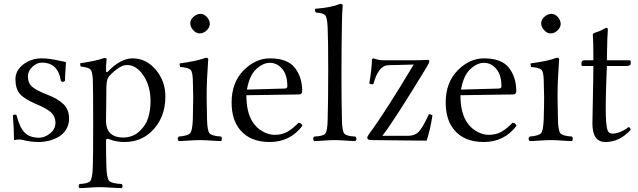

<svg xmlns="http://www.w3.org/2000/svg" viewBox="-20 -718 3270 984"><path d="M45.9 -126Q55.7 -135.7 64.9 -127Q81.1 -63 106.9 -38.1Q132.8 -12.2 180.2 -12.2Q209 -12.2 236.6 -34.2Q264.2 -56.2 264.2 -88.9Q264.2 -119.6 243.2 -140.4Q222.2 -161.1 164.1 -185.1Q106 -210 82.5 -236.1Q59.1 -262.2 59.1 -312Q59.1 -356.9 99.6 -387.9Q140.1 -418.9 193.8 -418.9Q215.8 -418.9 239 -415.5Q262.2 -412.1 286.1 -406.5Q310.1 -400.9 317.9 -399.9Q317.9 -387.7 315.4 -355.5Q313 -323.2 313 -304.2Q301.8 -293 292 -303.2Q277.8 -397.5 193.8 -397Q168.9 -397 146 -375.5Q123 -354 123 -326.2Q123 -291 146.5 -272Q169.9 -252.9 222.2 -232.9Q277.3 -211.9 305.7 -183.8Q334 -155.8 334 -110.8Q334 -77.6 317.9 -52.7Q301.8 -27.8 277.3 -14.9Q252.9 -2 228.5 3.9Q204.1 9.8 182.1 9.8Q136.2 9.8 95.2 -1Q88.4 -2.9 76.2 -2.9Q67.4 -2.9 51.8 0Q51.8 -56.2 45.9 -126Z M540.5 -329.1Q526.4 -314 525.4 -276.9Q525.4 -276.9 523.4 -100.1Q523.4 -54.2 547.4 -33.2Q570.3 -13.2 610.4 -13.2Q660.2 -13.2 693.8 -44.2Q727.5 -75.2 739.5 -114.5Q751.5 -153.8 751.5 -198.2Q751.5 -277.3 715.1 -331.1Q678.7 -384.8 631.3 -384.8Q594.7 -385.3 540.5 -329.1ZM532.7 -351.1Q598.6 -418.9 658.7 -418.9Q729.5 -418.9 778.6 -360.4Q827.6 -301.8 827.6 -224.1Q827.6 -113.3 756.3 -43.9Q699.2 10.3 616.7 9.8Q576.7 9.8 538.6 -4.9Q523.4 -10.7 523.4 2Q523.4 87.9 525.4 138.2Q527.3 196.3 539.6 209.2Q551.8 222.2 603.5 225.1Q613.3 236.3 603.5 246.1Q586.4 246.1 550.5 243.7Q514.6 241.2 490.7 241.2Q468.8 241.2 436.5 243.7Q404.3 246.1 387.7 246.1Q377.9 236.3 387.7 225.1Q431.6 223.1 442.6 209.5Q453.6 195.8 455.6 138.2Q457.5 100.1 457.5 -87.4Q457.5 -274.9 455.6 -312Q453.6 -352.1 443.1 -362.5Q432.6 -373 393.6 -377Q389.6 -388.2 391.6 -394Q470.7 -405.3 514.6 -420.9Q526.9 -420.9 526.4 -415Q523.4 -388.2 523.4 -354Q523.4 -351.1 524.9 -349.6Q526.4 -348.1 528.6 -348.6Q530.8 -349.1 532.7 -351.1Z M955.1 -599.1Q955.1 -617.2 972.2 -632.1Q989.3 -647 1007.3 -647Q1026.4 -647 1040.8 -630.4Q1055.2 -613.8 1055.2 -595.2Q1055.2 -578.1 1039.3 -562.5Q1023.4 -546.9 1003.4 -546.9Q985.4 -546.9 970.2 -563.5Q955.1 -580.1 955.1 -599.1ZM1041 -108.9Q1042 -47.9 1054.2 -34.4Q1066.4 -21 1113.3 -18.1Q1117.2 -14.2 1117.2 -7.1Q1117.2 0 1113.3 4.9Q1094.2 4.9 1061.3 2.4Q1028.3 0 1005.4 0Q982.4 0 948.2 2.4Q914.1 4.9 896 4.9Q884.8 -6.3 896 -18.1Q942.9 -22 954.6 -35.4Q966.3 -48.8 968.3 -108.9Q970.2 -175.8 970.2 -220.7Q970.2 -247.1 968.3 -307.1Q967.3 -350.1 956.3 -360.6Q945.3 -371.1 903.3 -375Q899.4 -387.2 901.4 -393.1Q988.3 -404.3 1034.2 -421.9Q1047.4 -421.9 1047.4 -415Q1046.9 -409.2 1046.1 -398.7Q1045.4 -388.2 1043.9 -360.8Q1042.5 -333.5 1041 -311.5Q1040 -290 1039.6 -266.8Q1039.1 -243.7 1039.1 -219.7Q1039.1 -194.8 1041 -108.9Z M1245.6 -258.8 1439 -264.2Q1453.1 -264.2 1452.6 -276.9Q1452.6 -334 1426.3 -365Q1399.9 -396 1362.8 -396Q1327.6 -396 1292.7 -363.3Q1257.8 -330.6 1245.6 -258.8ZM1509.8 -88.9Q1525.9 -87.9 1529.8 -73.2Q1466.8 9.8 1362.8 9.8Q1262.7 9.8 1211.9 -50.8Q1167 -102.5 1167 -192.9Q1167 -294.9 1228 -356.9Q1289.1 -418.9 1362.8 -418.9Q1453.6 -418.9 1491.2 -370.4Q1528.8 -321.8 1528.8 -251Q1528.8 -233.9 1510.7 -233.9L1242.7 -230Q1242.7 -145 1272.9 -96.2Q1293.9 -62 1325.9 -44.4Q1357.9 -26.9 1386.7 -26.9Q1424.8 -26.9 1452.4 -42.5Q1480 -58.1 1509.8 -88.9Z M1659.2 -103Q1662.1 -206.1 1662.1 -355Q1662.1 -518.1 1659.2 -576.2Q1657.2 -627.9 1646.7 -639.9Q1636.2 -651.9 1598.6 -653.8Q1592.8 -659.7 1595.2 -672.9Q1679.2 -679.7 1723.6 -698.2Q1736.8 -698.2 1736.3 -689Q1733.4 -661.1 1732.4 -599.1Q1730 -475.1 1730 -329.1Q1730 -198.7 1732.4 -103Q1733.4 -45.9 1744.9 -33Q1756.3 -20 1801.3 -18.1Q1812.5 -5.9 1801.3 4.9Q1783.2 4.9 1750.2 2.4Q1717.3 0 1695.3 0Q1673.3 0 1640.4 2.4Q1607.4 4.9 1590.3 4.9Q1579.1 -7.3 1590.3 -18.1Q1635.3 -20 1646.7 -33Q1658.2 -45.9 1659.2 -103Z M1892.6 -418.9Q1898.4 -418 1907 -415Q1915.5 -412.1 1925 -410.6Q1934.6 -409.2 1948.2 -409.2H2109.4Q2121.6 -409.2 2135.5 -409.7Q2149.4 -410.2 2158.9 -410.6Q2168.5 -411.1 2169.4 -411.1Q2180.7 -411.1 2180.2 -403.8Q2180.2 -396 2163.6 -369.1Q1996.6 -94.2 1939.5 -22H2071.3Q2105.5 -22 2124.5 -41.5Q2143.6 -61 2164.6 -105L2178.2 -132.8Q2187 -132.8 2196.3 -127Q2185.1 -52.7 2166.5 2.9L1884.3 0Q1862.3 0 1862.3 -11.2Q1862.3 -19 1871.1 -30.8Q1957 -147 2100.1 -387.2L1970.2 -383.8Q1919.4 -382.8 1893.6 -287.1Q1883.8 -284.2 1872.6 -290Q1885.7 -366.2 1886.2 -413.1Q1886.2 -414.1 1888.9 -416.5Q1891.6 -418.9 1892.6 -418.9Z M2342.8 -258.8 2536.1 -264.2Q2550.3 -264.2 2549.8 -276.9Q2549.8 -334 2523.4 -365Q2497.1 -396 2460 -396Q2424.8 -396 2389.9 -363.3Q2355 -330.6 2342.8 -258.8ZM2606.9 -88.9Q2623 -87.9 2627 -73.2Q2564 9.8 2460 9.8Q2359.9 9.8 2309.1 -50.8Q2264.2 -102.5 2264.2 -192.9Q2264.2 -294.9 2325.2 -356.9Q2386.2 -418.9 2460 -418.9Q2550.8 -418.9 2588.4 -370.4Q2626 -321.8 2626 -251Q2626 -233.9 2607.9 -233.9L2339.8 -230Q2339.8 -145 2370.1 -96.2Q2391.1 -62 2423.1 -44.4Q2455.1 -26.9 2483.9 -26.9Q2522 -26.9 2549.6 -42.5Q2577.1 -58.1 2606.9 -88.9Z M2753.4 -599.1Q2753.4 -617.2 2770.5 -632.1Q2787.6 -647 2805.7 -647Q2824.7 -647 2839.1 -630.4Q2853.5 -613.8 2853.5 -595.2Q2853.5 -578.1 2837.6 -562.5Q2821.8 -546.9 2801.8 -546.9Q2783.7 -546.9 2768.6 -563.5Q2753.4 -580.1 2753.4 -599.1ZM2839.4 -108.9Q2840.3 -47.9 2852.5 -34.4Q2864.7 -21 2911.6 -18.1Q2915.5 -14.2 2915.5 -7.1Q2915.5 0 2911.6 4.9Q2892.6 4.9 2859.6 2.4Q2826.7 0 2803.7 0Q2780.8 0 2746.6 2.4Q2712.4 4.9 2694.3 4.9Q2683.1 -6.3 2694.3 -18.1Q2741.2 -22 2752.9 -35.4Q2764.6 -48.8 2766.6 -108.9Q2768.6 -175.8 2768.6 -220.7Q2768.6 -247.1 2766.6 -307.1Q2765.6 -350.1 2754.6 -360.6Q2743.7 -371.1 2701.7 -375Q2697.8 -387.2 2699.7 -393.1Q2786.6 -404.3 2832.5 -421.9Q2845.7 -421.9 2845.7 -415Q2845.2 -409.2 2844.5 -398.7Q2843.8 -388.2 2842.3 -360.8Q2840.8 -333.5 2839.4 -311.5Q2838.4 -290 2837.9 -266.8Q2837.4 -243.7 2837.4 -219.7Q2837.4 -194.8 2839.4 -108.9Z M2977.1 -409.2H3021Q3021 -456.1 3020.5 -485.6Q3020 -515.1 3019 -526.6Q3018.1 -538.1 3018.1 -540Q3018.1 -544.9 3022.2 -547.4Q3026.4 -549.8 3036.4 -553Q3046.4 -556.2 3051.3 -558.1Q3057.1 -560.1 3065.2 -564.5Q3073.2 -568.8 3079.1 -572Q3085 -575.2 3088.4 -575.2Q3095.2 -575.2 3095.2 -565.9Q3092.3 -527.8 3091.3 -465.8L3090.3 -409.2H3205.1Q3211.9 -409.2 3212.4 -402.8V-392.1Q3212.4 -379.9 3189 -379.9H3090.3Q3082.5 -198.7 3085 -121.1Q3086.9 -72.3 3093 -52.7Q3099.1 -33.2 3117.2 -33.2Q3157.2 -33.2 3202.1 -66.9Q3210 -64.9 3212.4 -53.2Q3156.2 9.8 3083 9.8Q3016.1 9.8 3016.1 -85Q3016.1 -110.8 3018.6 -219.5Q3021 -328.1 3021 -379.9H2965.3Q2960.4 -379.9 2960 -386.2V-395Q2960 -409.2 2977.1 -409.2Z"/></svg>

Font: Linux Libertine Display
Style: Regular
Weight: 400
Designer: Philipp H. Poll
Foundry: Philipp H. Poll
Version: Version 5.0.9